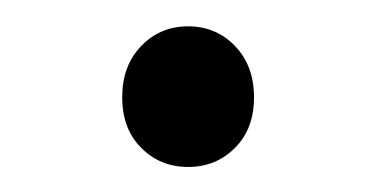

<svg xmlns="http://www.w3.org/2000/svg" viewBox="-20 -116 290 148"><path d="M74.2 -41Q74.2 -65.4 88.9 -80.6Q103.5 -95.7 125 -95.7Q146.5 -95.7 161.1 -80.6Q175.8 -65.4 175.8 -41Q175.8 -16.6 161.1 -2Q146.5 12.7 125 12.7Q103.5 12.7 88.9 -2Q74.2 -16.6 74.2 -41Z"/></svg>

Font: Gen Jyuu Gothic Light
Style: Regular
Weight: 200
Designer: [Source Han Sans]
Ryoko NISHIZUKA  (kana & ideographs); Paul D. Hunt (Latin, Greek & Cyrillic); Wenlong ZHANG  (bopomofo
Version: Version 1.002.20150607